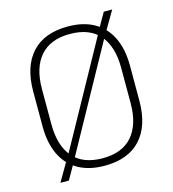

<svg xmlns="http://www.w3.org/2000/svg" viewBox="-106 -759 789 878"><g transform="rotate(-15 288.5 -320.0)"><path d="M288.5 10Q215 10 163.8 -19Q112.5 -48 86 -103.5Q59.5 -159 59.5 -237V-402Q59.5 -521 118.2 -585Q177 -649 288.5 -649Q362 -649 413 -620Q464 -591 490.8 -535.8Q517.5 -480.5 517.5 -402V-237Q517.5 -118 458.8 -54Q400 10 288.5 10ZM71.5 33 127 -62.5 135.5 -75 419 -588.5 425 -600.5 465.5 -671.5H505.5L450.5 -578L442 -564L159.5 -52L154.5 -42.5L111.5 33ZM288.5 -25.5Q381 -25.5 428.5 -80.2Q476 -135 476 -236V-403.5Q476 -504.5 429 -559Q382 -613.5 288.5 -613.5Q196.5 -613.5 148.8 -559Q101 -504.5 101 -403.5V-236Q101 -135 148 -80.2Q195 -25.5 288.5 -25.5Z"/></g></svg>

Font: Anek Bangla ExtraLight
Style: Regular
Weight: 250
Designer: Sulekha Rajkumar (Bangla), Yesha Goshar (Latin)
Foundry: Ek Type
Version: Version 1.003